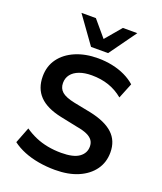

<svg xmlns="http://www.w3.org/2000/svg" viewBox="-169 -1046 979 1163"><g transform="rotate(20 321.0 -464.5)"><path d="M326 10Q271 10 219.5 1Q168 -8 125 -25.5Q82 -43 49 -68L89 -171Q122 -148 159 -132Q196 -116 238 -108Q280 -100 326 -100Q404 -100 440.5 -126Q477 -152 477 -195Q477 -218 465.5 -234.5Q454 -251 429 -262.5Q404 -274 363 -281L252 -304Q156 -324 109.5 -372Q63 -420 63 -498Q63 -564 98.5 -612.5Q134 -661 197 -688Q260 -715 342 -715Q390 -715 435 -705.5Q480 -696 517.5 -678Q555 -660 583 -635L543 -536Q501 -571 451 -588Q401 -605 341 -605Q295 -605 261.5 -592.5Q228 -580 210 -557Q192 -534 192 -502Q192 -467 216 -446Q240 -425 298 -413L409 -391Q508 -370 557 -324.5Q606 -279 606 -204Q606 -140 571.5 -92Q537 -44 474.5 -17Q412 10 326 10ZM277 -765 152 -939H245L332 -836L419 -939H512L387 -765Z"/></g></svg>

Font: Nunito Sans 11pt
Style: Bold
Weight: 700
Version: Version 3.101;gftools[0.9.27]